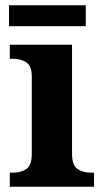

<svg xmlns="http://www.w3.org/2000/svg" viewBox="-20 -705 392 725"><path d="M17 0V-53H29Q59 -53 79.5 -67Q100 -81 100 -124V-416Q100 -456 79.5 -469.5Q59 -483 29 -483H17V-536H252V-124Q252 -81 272.5 -67Q293 -53 323 -53H335V0ZM14 -606V-685H304V-606Z"/></svg>

Font: Noto Serif Gurmukhi
Style: Bold
Weight: 700
Designer: Vaibhav Singh and the Monotype Design Team
Foundry: Monotype Imaging Inc.
Version: Version 2.004; ttfautohint (v1.8.4.7-5d5b)